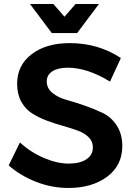

<svg xmlns="http://www.w3.org/2000/svg" viewBox="-20 -925 668 953"><path d="M363 -761H237L129 -905H245L300 -842L355 -905H471ZM212 -521Q212 -487 240 -464Q268 -441 309.5 -429.5Q351 -418 400 -401Q449 -384 490.5 -364Q532 -344 559.5 -302Q587 -260 587 -200Q587 -104 512 -48Q437 8 319 8Q237 8 159 -22.5Q81 -53 23 -104L79 -218Q132 -169 198 -141Q264 -113 321 -113Q377 -113 409 -134.5Q441 -156 441 -193Q441 -223 420.5 -243.5Q400 -264 366.5 -276.5Q333 -289 293 -300Q253 -311 213 -326Q173 -341 139.5 -362Q106 -383 85.5 -420.5Q65 -458 65 -509Q65 -601 137 -656Q209 -711 327 -711Q467 -711 580 -637L526 -520Q414 -589 316 -589Q268 -589 240 -571Q212 -553 212 -521Z"/></svg>

Font: Montserrat arm Medium
Style: Regular
Weight: 500
Designer: Julieta Ulanovsky
Foundry: Julieta Ulanovsky
Version: Version 6.000;PS 006.000;hotconv 1.0.88;makeotf.lib2.5.64775